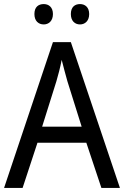

<svg xmlns="http://www.w3.org/2000/svg" viewBox="-20 -923 610 943"><path d="M149 -854C149 -820 169 -803 195 -803C219 -803 240 -820 240 -854C240 -888 219 -903 195 -903C169 -903 149 -889 149 -854ZM328 -854C328 -820 348 -803 373 -803C397 -803 418 -820 418 -854C418 -888 397 -903 373 -903C348 -903 328 -889 328 -854ZM478 0H569L328 -716H240L0 0H91L164 -222H404ZM311 -524 381 -301H187L257 -524C265 -551 276 -592 283 -629C289 -602 305 -547 311 -524Z"/></svg>

Font: Noto Sans Gujarati UI SemiCondensed
Style: Regular
Weight: 400
Width: 4
Designer: Jelle Bosma - Monotype Design Team, Universal Thirst
Foundry: Monotype Imaging Inc.
Version: Version 2.106